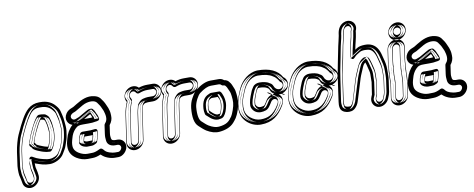

<svg xmlns="http://www.w3.org/2000/svg" viewBox="-86 -1228 4612 1869"><g transform="rotate(-10 2220.0 -294.0)"><path d="M344 -443 313 -448H310H292C284 -448 275 -443 270 -438C246 -411 225 -372 203 -327C185 -291 169 -253 156 -213C152 -201 149 -189 147 -178C146 -169 150 -160 156 -156C160 -154 166 -148 172 -136C173 -133 176 -131 178 -129L186 -123C202 -111 232 -100 253 -92L268 -87C289 -80 311 -76 333 -76C352 -76 359 -95 368 -108C380 -127 398 -180 402 -207L406 -237C409 -260 409 -282 406 -304C401 -341 404 -343 396 -371C389 -396 386 -415 367 -429C355 -437 355 -441 344 -443ZM324 -394C327 -392 339 -384 340 -379C342 -371 344 -361 347 -351C354 -325 351 -325 356 -290C359 -272 359 -255 356 -237L352 -207C350 -197 347 -182 340 -163C332 -139 328 -132 325 -127C315 -128 302 -131 290 -135L276 -140C257 -148 231 -156 215 -168C211 -175 206 -183 199 -190C211 -233 228 -274 247 -310C247 -310 248 -311 248 -312C265 -349 280 -376 297 -398H300ZM320 -7C305 -7 295 -8 291 -9C240 -19 202 -29 163 -53C163 -53 129 -78 122 -31L117 7V15C120 46 118 64 126 92C130 106 132 128 135 146C138 177 104 200 79 184C67 177 66 168 64 154C62 131 48 90 48 66C48 44 45 28 48 8L67 -128C74 -178 96 -249 107 -275C159 -393 203 -465 231 -490C251 -508 274 -517 304 -517H320C370 -517 405 -501 432 -467C446 -451 453 -438 455 -429C464 -391 474 -359 476 -317C477 -298 481 -273 477 -248L472 -212C464 -160 460 -163 447 -121C437 -89 424 -76 411 -52C396 -25 351 -7 320 -7ZM454 -33C468 -58 485 -80 495 -113C507 -154 515 -162 522 -212L527 -248C529 -265 529 -280 528 -295C525 -326 524 -349 520 -377C517 -399 509 -423 504 -446C499 -465 490 -481 473 -501C439 -544 389 -567 327 -567H312C271 -567 233 -554 201 -526C157 -488 114 -410 61 -290C46 -257 25 -184 17 -128L-2 8C-5 32 -3 48 -3 72C-3 89 0 107 6 126C18 170 11 204 47 227C109 267 192 203 185 133C183 113 180 90 175 72C167 46 169 38 168 10C171 11 177 14 181 15C223 29 256 43 313 43C366 43 429 11 454 -33ZM340 -418H341C343 -416 346 -413 352 -409C362 -402 364 -393 372 -364C379 -338 376 -341 382 -301C385 -281 384 -261 381 -241L377 -211C374 -189 355 -133 347 -121C338 -107 334 -101 333 -101C314 -101 295 -104 276 -111L262 -116C240 -125 212 -135 201 -143L193 -149C185 -163 179 -171 172 -176C174 -185 176 -193 180 -205C193 -244 208 -280 225 -316C246 -360 268 -397 289 -421L292 -423H310ZM333 -418 302 -423H285L278 -413C259 -389 242 -360 225 -322C205 -284 188 -241 175 -197L171 -183L181 -173C186 -168 190 -162 193 -156L196 -151L200 -148C221 -133 248 -124 268 -116L282 -111C296 -106 310 -103 322 -102L338 -100L346 -113C351 -121 356 -131 364 -155C371 -175 375 -191 377 -204L381 -233C384 -253 384 -274 381 -294C376 -326 379 -330 371 -358C368 -368 366 -377 364 -385C358 -408 339 -414 338 -415ZM320 18C304 18 295 17 287 16C236 6 193 -4 150 -31L149 -32H148V-33C148 -32 147 -29 147 -27L142 10V11V12C146 47 143 61 150 85C155 103 157 125 160 142V143C163 181 134 211 101 214C89 215 76 212 65 205C44 191 41 170 39 158V157V156C37 139 22 97 23 65C23 47 19 29 23 4L43 -132C51 -185 71 -256 84 -285C136 -404 180 -479 215 -509C240 -530 270 -542 305 -542H320C375 -542 419 -524 452 -483C467 -466 475 -449 479 -434C488 -397 499 -363 501 -318C502 -301 505 -274 501 -244L496 -208C488 -154 481 -151 470 -114C459 -78 445 -60 433 -40C411 -1 358 18 320 18ZM433 -45C414 -11 358 18 313 18C261 18 232 6 189 -9C186 -10 180 -12 178 -13L141 -29L143 11C144 36 142 50 151 79C155 94 158 117 160 136C162 151 158 165 150 178C130 211 90 224 61 206C38 192 45 173 30 119C25 101 22 86 22 73C22 46 20 31 23 12L42 -124C50 -177 71 -250 84 -280C136 -399 180 -474 218 -507C245 -531 277 -542 312 -542H327C383 -542 424 -523 454 -486C470 -467 477 -455 480 -441C486 -416 494 -392 496 -373C499 -346 500 -324 503 -293C504 -280 504 -266 502 -251L497 -216C490 -169 484 -164 471 -120C462 -92 448 -72 433 -45ZM323 -420 307 -423C287 -399 266 -363 246 -321C229 -285 213 -249 200 -209C196 -197 193 -186 192 -176C192 -174 191 -172 192 -171C202 -164 208 -157 215 -143L222 -138C230 -132 255 -122 278 -113L292 -108C301 -105 308 -103 317 -102C319 -105 323 -111 326 -116C335 -130 354 -185 357 -209L361 -239C364 -260 365 -281 362 -302C357 -341 358 -340 351 -367C344 -394 339 -408 331 -414ZM350 -416 359 -409C361 -408 380 -400 384 -382C386 -374 388 -365 391 -355C398 -328 396 -325 401 -292C404 -273 404 -254 401 -235L397 -205C395 -193 391 -178 384 -158C376 -134 372 -126 367 -119L354 -98L316 -102C299 -104 282 -108 266 -114L252 -119H251C233 -126 202 -136 179 -153L175 -157L172 -161C168 -167 165 -173 160 -178L152 -186L155 -194C167 -238 184 -279 204 -317V-318C221 -356 238 -385 256 -408L268 -423H307ZM320 18C377 18 434 -10 454 -45C466 -66 481 -83 491 -117C503 -156 508 -156 516 -210L522 -246C526 -274 522 -300 521 -318C519 -362 508 -395 499 -432C496 -445 488 -460 473 -477C442 -516 392 -542 320 -542H305C256 -542 218 -526 193 -504C158 -473 115 -400 63 -281C51 -253 30 -182 23 -130L3 6C0 29 3 46 3 66C3 94 17 134 19 155C21 168 21 185 45 200C57 208 76 214 98 214C165 213 182 170 180 144C177 125 175 105 170 88C162 62 166 47 162 13V9L166 -17C201 -1 237 7 276 15C291 18 302 18 320 18ZM411 -40C426 -67 441 -87 450 -117C463 -160 470 -166 477 -214L482 -249C484 -265 484 -280 483 -294C480 -325 479 -348 476 -375C473 -395 465 -419 459 -443C455 -459 448 -472 432 -491C401 -530 366 -542 327 -542H312C291 -542 266 -535 239 -512C202 -480 157 -403 105 -284C91 -253 70 -180 62 -126L43 10C40 31 42 46 42 72C42 87 45 104 50 122C64 171 62 199 81 211C86 214 89 214 89 214C97 213 145 183 140 134C138 114 135 92 130 76C122 48 124 36 123 10L121 -42L195 -10C196 -10 203 -7 204 -7C250 8 272 18 313 18C336 18 390 -2 411 -40Z M790 -77C805 -88 803 -94 804 -98C809 -112 816 -135 818 -149L825 -191C827 -202 822 -218 801 -216C775 -213 759 -212 757 -212H679C668 -212 656 -204 652 -195C641 -172 634 -154 632 -137L628 -113C627 -107 629 -102 632 -97C641 -78 661 -69 681 -64C688 -62 694 -61 701 -61L746 -62C760 -62 776 -69 790 -77ZM679 -121 682 -137C683 -142 685 -149 690 -162H749C754 -162 758 -162 771 -163L768 -149C767 -142 763 -124 759 -114L753 -112L708 -111C696 -111 681 -119 679 -121ZM1024 7C1022 23 1003 42 990 42H955C943 42 924 39 900 31C885 26 871 18 860 7C850 -4 836 -28 813 -16C782 0 757 7 739 7L691 8C662 8 634 -1 606 -18C564 -45 553 -74 561 -126C563 -140 568 -153 571 -165C580 -201 595 -229 617 -252C642 -278 659 -281 699 -281H751C782 -281 798 -282 823 -287C832 -289 872 -287 858 -325C858 -326 857 -329 856 -333C853 -350 845 -356 839 -374C835 -387 827 -399 816 -412C812 -417 805 -419 799 -419C789 -419 772 -417 764 -412C747 -402 737 -398 709 -381C671 -358 669 -357 634 -345C612 -338 596 -351 593 -366C588 -389 609 -404 624 -410L637 -415C647 -418 653 -423 665 -430L691 -445C718 -462 738 -472 748 -476C795 -494 847 -493 868 -466C881 -449 898 -424 904 -407C908 -396 914 -388 918 -376C928 -342 944 -290 910 -254C906 -250 903 -243 902 -238L890 -153C886 -123 888 -113 890 -88C893 -50 924 -27 969 -27H995C1013 -27 1027 -12 1024 7ZM798 -333C791 -347 791 -355 782 -368C766 -360 744 -347 717 -331H758C782 -331 783 -331 798 -333ZM1074 7C1081 -39 1048 -77 1002 -77H977C968 -77 966 -79 955 -81C947 -83 942 -93 941 -100C939 -124 936 -123 940 -153L951 -230C972 -256 983 -286 981 -317C981 -323 980 -331 980 -339C980 -357 971 -382 967 -396C963 -408 956 -418 952 -430C943 -453 926 -480 909 -501C895 -518 876 -528 852 -533C784 -550 723 -520 669 -487L643 -471C633 -465 632 -464 626 -462L612 -456C592 -449 571 -435 558 -415C521 -360 553 -307 595 -295C560 -264 534 -220 522 -170C519 -156 513 -141 511 -126C501 -55 522 -8 575 26C609 47 645 58 684 58L732 57C757 57 784 50 813 37C816 40 819 42 823 45C848 70 900 92 947 92H982C1025 92 1068 50 1074 7ZM776 -98 779 -101C779 -102 780 -104 781 -107C786 -120 792 -142 794 -153L799 -191C775 -189 762 -187 757 -187H679C678 -187 675 -185 675 -184C664 -162 658 -145 656 -133L653 -110L654 -109L655 -107C658 -100 669 -93 688 -88H689C695 -86 694 -86 701 -86L746 -87C752 -87 764 -91 776 -98ZM663 -102 653 -111 657 -140C658 -148 661 -158 667 -172L673 -187H749C753 -187 755 -187 768 -188L800 -191L793 -145C791 -134 786 -117 782 -105L779 -95L769 -91C765 -89 761 -88 759 -88C300 23 757 -87 757 -87L708 -86C685 -87 671 -96 663 -102ZM1049 11C1054 -22 1029 -52 995 -52H969C933 -52 917 -68 915 -91C913 -117 911 -121 915 -149L927 -234C927 -235 928 -236 928 -236C974 -285 951 -352 942 -383C937 -400 929 -409 927 -416C919 -438 902 -464 887 -482C854 -523 789 -518 739 -499C726 -494 706 -484 678 -467L652 -451C640 -444 637 -441 630 -439H629L615 -433C597 -426 560 -403 569 -361C575 -333 605 -309 642 -321C678 -333 684 -337 721 -359C748 -375 758 -378 777 -390C779 -391 792 -394 798 -394C807 -383 812 -375 815 -366C823 -341 830 -338 832 -329C833 -323 834 -321 835 -317V-314C830 -313 826 -314 817 -312C795 -307 782 -306 751 -306H699C658 -306 629 -301 599 -270C574 -244 556 -211 546 -171C543 -160 538 -147 536 -130C528 -72 543 -29 593 3C625 23 656 33 691 33L739 32C765 32 792 23 825 6C828 8 834 16 843 25C857 39 873 49 892 55C918 63 939 67 955 67H990C1021 67 1045 38 1049 11ZM821 -344C817 -353 815 -364 803 -382L790 -400L770 -390C754 -381 731 -369 704 -353L625 -306H758C782 -306 787 -306 801 -308L837 -312ZM1049 4C1044 35 1010 67 982 67H947C907 67 859 47 840 28V27L839 26C835 23 834 22 831 19L819 7L803 14C776 26 753 32 732 32L684 33C649 33 618 23 588 4C543 -25 527 -59 536 -122C538 -134 542 -149 546 -164C557 -210 580 -249 611 -277L645 -307L602 -319C597 -320 592 -323 588 -326C568 -339 556 -366 579 -401C589 -416 605 -428 620 -433L635 -439C642 -442 647 -444 656 -450L682 -465C736 -498 790 -523 847 -509C868 -504 879 -497 889 -485C905 -465 921 -440 928 -421C934 -405 941 -396 943 -389C948 -374 955 -350 955 -338C955 -329 956 -323 956 -316C957 -291 950 -267 932 -246L927 -240L915 -157C911 -126 914 -118 916 -98C917 -89 920 -80 925 -73C930 -66 937 -59 950 -56C957 -55 964 -52 977 -52H1002C1005 -52 1007 -51 1009 -51C1035 -47 1053 -25 1049 4ZM755 -93C762 -99 756 -93 760 -103C765 -117 772 -139 774 -151L779 -189C769 -188 767 -187 757 -187H695C685 -165 679 -149 677 -135L673 -111C673 -108 673 -106 674 -105L675 -104L676 -103C681 -92 687 -90 701 -86H702L742 -87C745 -88 749 -90 755 -93ZM642 -108 633 -115 637 -138C638 -145 640 -155 646 -168L654 -187H749L763 -188L820 -193L813 -147C812 -137 807 -120 803 -109L800 -100L787 -94C780 -91 774 -90 771 -89C768 -88 766 -88 763 -87L708 -86H706C665 -87 649 -102 642 -108ZM1069 9C1072 -9 1065 -27 1040 -41C1030 -47 1014 -52 995 -52H969C960 -52 938 -57 935 -90C933 -116 931 -122 935 -151L947 -236C947 -238 950 -242 950 -242C987 -281 978 -326 969 -359C967 -367 965 -374 963 -380C958 -395 951 -404 948 -412C941 -432 924 -458 909 -476C906 -480 902 -484 898 -487C854 -523 774 -517 722 -497C705 -491 686 -479 657 -462L632 -447C619 -439 617 -438 614 -437L613 -436L597 -430C570 -419 542 -395 549 -363C551 -355 555 -347 563 -339C569 -333 577 -326 591 -322C611 -316 638 -317 657 -323C694 -335 705 -343 741 -364C762 -377 772 -381 785 -388C790 -381 793 -375 795 -369C798 -360 801 -353 804 -348C808 -341 811 -338 812 -331C813 -326 813 -323 814 -320C815 -316 816 -314 816 -312C813 -312 811 -311 806 -310C788 -306 781 -306 751 -306H699C651 -306 607 -296 577 -264C552 -238 536 -206 526 -168C523 -157 518 -143 516 -128C508 -73 520 -35 572 -1C605 20 644 33 690 33H691L740 32C769 32 794 24 817 15L821 19C835 33 854 45 878 53C906 62 929 67 955 67H990C1055 67 1067 23 1069 9ZM842 -340 855 -314 807 -309C795 -308 782 -306 758 -306H612L684 -348C711 -364 735 -377 751 -386L799 -412L824 -377C836 -360 837 -350 842 -340ZM1029 6C1024 39 991 64 981 67H947C923 67 881 52 862 33H861V32C858 29 855 27 852 24L826 -2L785 17C759 29 742 32 731 32L683 33C660 33 638 27 609 9C566 -19 546 -57 556 -124C558 -137 562 -153 566 -167C578 -214 603 -255 633 -282L658 -305L615 -318C605 -321 567 -357 600 -406C611 -422 627 -432 635 -435L637 -436L652 -442C660 -445 668 -449 677 -455L702 -470C759 -505 801 -519 834 -511L835 -510H836C848 -507 858 -504 868 -491C884 -471 901 -446 908 -425C913 -410 920 -401 923 -392C927 -377 935 -354 935 -339C935 -331 936 -323 936 -316C938 -288 928 -262 910 -240L907 -236L895 -155C891 -124 894 -121 896 -99C897 -92 893 -66 940 -57C940 -57 955 -52 977 -52H1002C1006 -51 1034 -31 1029 6Z M1454 -468C1451 -450 1434 -434 1416 -434H1363C1349 -434 1335 -430 1320 -427C1303 -424 1288 -414 1277 -401C1268 -390 1260 -385 1255 -367L1251 -350C1247 -334 1242 -319 1239 -298L1200 -31C1197 -13 1180 3 1161 3C1142 3 1128 -13 1131 -31L1170 -298C1175 -330 1179 -339 1184 -360L1189 -377C1192 -388 1196 -398 1202 -409C1204 -412 1205 -415 1205 -418L1207 -430C1208 -439 1202 -449 1198 -455C1188 -471 1191 -492 1208 -505C1228 -520 1249 -513 1260 -494C1266 -485 1279 -482 1289 -486C1317 -497 1344 -503 1372 -503H1425C1443 -503 1457 -486 1454 -468ZM1154 53C1200 53 1243 15 1250 -31L1289 -298C1292 -319 1295 -329 1299 -344L1303 -359C1306 -363 1308 -365 1313 -371C1322 -381 1342 -383 1355 -384H1408C1453 -384 1497 -423 1504 -468C1511 -513 1478 -553 1433 -553H1380C1351 -553 1324 -549 1294 -539C1282 -552 1266 -560 1247 -562C1198 -567 1155 -530 1144 -486C1138 -461 1143 -442 1155 -422C1149 -410 1145 -399 1141 -385L1135 -368C1128 -346 1125 -329 1120 -298L1081 -31C1074 15 1108 53 1154 53ZM1479 -464C1475 -433 1447 -409 1416 -409H1363C1354 -409 1341 -406 1324 -403C1314 -401 1305 -394 1296 -384C1284 -370 1282 -372 1279 -361L1275 -344C1271 -328 1267 -313 1264 -294L1225 -27C1220 4 1193 28 1161 28C1127 28 1102 -2 1107 -35L1145 -302C1150 -335 1154 -348 1159 -367H1160L1165 -384C1169 -397 1172 -407 1180 -421C1180 -421 1181 -421 1181 -422L1182 -432C1181 -434 1179 -437 1176 -442C1159 -470 1166 -505 1193 -525C1225 -549 1261 -537 1280 -509C1310 -521 1341 -528 1372 -528H1425C1460 -528 1484 -496 1479 -464ZM1154 28C1187 28 1221 -2 1226 -35L1264 -302C1267 -324 1271 -336 1275 -350L1280 -371L1284 -375C1287 -379 1289 -382 1294 -388C1313 -410 1342 -408 1353 -409H1354H1408C1440 -409 1475 -439 1480 -472C1484 -501 1466 -524 1440 -528H1433H1380C1354 -528 1330 -524 1302 -515L1286 -510L1275 -522C1267 -531 1257 -536 1245 -537C1210 -541 1176 -514 1168 -481C1164 -463 1167 -451 1177 -435L1184 -423L1178 -410C1172 -399 1169 -391 1165 -378L1159 -361C1152 -340 1149 -325 1145 -294L1106 -27C1102 2 1120 24 1146 28ZM1499 -466C1496 -447 1483 -426 1451 -415C1442 -412 1430 -409 1416 -409H1363C1362 -409 1354 -408 1334 -404C1332 -403 1324 -398 1317 -390C1305 -376 1304 -377 1300 -363L1295 -346C1291 -330 1287 -316 1284 -296L1245 -29C1242 -8 1223 28 1161 28C1093 28 1084 -14 1087 -33L1125 -300C1130 -333 1134 -343 1139 -364L1145 -381C1148 -393 1153 -404 1159 -416C1159 -417 1160 -419 1160 -420L1162 -432C1162 -433 1160 -440 1155 -447C1141 -470 1143 -499 1172 -520C1178 -525 1186 -529 1197 -533C1220 -541 1250 -539 1269 -531C1280 -527 1286 -521 1291 -516C1316 -523 1344 -528 1372 -528H1425C1444 -528 1459 -523 1469 -518C1496 -504 1502 -484 1499 -466ZM1154 28C1157 28 1200 10 1206 -33L1244 -300C1247 -321 1251 -334 1255 -348L1260 -366L1262 -369C1265 -373 1268 -376 1273 -382C1279 -389 1287 -394 1296 -398C1318 -407 1341 -408 1349 -409H1352H1408C1411 -409 1454 -428 1460 -470C1465 -505 1437 -527 1432 -528H1380C1360 -528 1342 -525 1317 -517L1276 -503L1254 -527C1248 -534 1240 -538 1239 -538C1238 -538 1198 -526 1188 -483C1183 -462 1188 -447 1198 -430L1202 -422L1199 -415C1193 -404 1189 -394 1185 -381L1180 -364C1173 -342 1169 -327 1165 -296L1126 -29C1120 10 1152 28 1154 28Z M1816 -468C1813 -450 1796 -434 1778 -434H1725C1711 -434 1697 -430 1682 -427C1665 -424 1650 -414 1639 -401C1630 -390 1622 -385 1617 -367L1613 -350C1609 -334 1604 -319 1601 -298L1562 -31C1559 -13 1542 3 1523 3C1504 3 1490 -13 1493 -31L1532 -298C1537 -330 1541 -339 1546 -360L1551 -377C1554 -388 1558 -398 1564 -409C1566 -412 1567 -415 1567 -418L1569 -430C1570 -439 1564 -449 1560 -455C1550 -471 1553 -492 1570 -505C1590 -520 1611 -513 1622 -494C1628 -485 1641 -482 1651 -486C1679 -497 1706 -503 1734 -503H1787C1805 -503 1819 -486 1816 -468ZM1516 53C1562 53 1605 15 1612 -31L1651 -298C1654 -319 1657 -329 1661 -344L1665 -359C1668 -363 1670 -365 1675 -371C1684 -381 1704 -383 1717 -384H1770C1815 -384 1859 -423 1866 -468C1873 -513 1840 -553 1795 -553H1742C1713 -553 1686 -549 1656 -539C1644 -552 1628 -560 1609 -562C1560 -567 1517 -530 1506 -486C1500 -461 1505 -442 1517 -422C1511 -410 1507 -399 1503 -385L1497 -368C1490 -346 1487 -329 1482 -298L1443 -31C1436 15 1470 53 1516 53ZM1841 -464C1837 -433 1809 -409 1778 -409H1725C1716 -409 1703 -406 1686 -403C1676 -401 1667 -394 1658 -384C1646 -370 1644 -372 1641 -361L1637 -344C1633 -328 1629 -313 1626 -294L1587 -27C1582 4 1555 28 1523 28C1489 28 1464 -2 1469 -35L1507 -302C1512 -335 1516 -348 1521 -367H1522L1527 -384C1531 -397 1534 -407 1542 -421C1542 -421 1543 -421 1543 -422L1544 -432C1543 -434 1541 -437 1538 -442C1521 -470 1528 -505 1555 -525C1587 -549 1623 -537 1642 -509C1672 -521 1703 -528 1734 -528H1787C1822 -528 1846 -496 1841 -464ZM1516 28C1549 28 1583 -2 1588 -35L1626 -302C1629 -324 1633 -336 1637 -350L1642 -371L1646 -375C1649 -379 1651 -382 1656 -388C1675 -410 1704 -408 1715 -409H1716H1770C1802 -409 1837 -439 1842 -472C1846 -501 1828 -524 1802 -528H1795H1742C1716 -528 1692 -524 1664 -515L1648 -510L1637 -522C1629 -531 1619 -536 1607 -537C1572 -541 1538 -514 1530 -481C1526 -463 1529 -451 1539 -435L1546 -423L1540 -410C1534 -399 1531 -391 1527 -378L1521 -361C1514 -340 1511 -325 1507 -294L1468 -27C1464 2 1482 24 1508 28ZM1861 -466C1858 -447 1845 -426 1813 -415C1804 -412 1792 -409 1778 -409H1725C1724 -409 1716 -408 1696 -404C1694 -403 1686 -398 1679 -390C1667 -376 1666 -377 1662 -363L1657 -346C1653 -330 1649 -316 1646 -296L1607 -29C1604 -8 1585 28 1523 28C1455 28 1446 -14 1449 -33L1487 -300C1492 -333 1496 -343 1501 -364L1507 -381C1510 -393 1515 -404 1521 -416C1521 -417 1522 -419 1522 -420L1524 -432C1524 -433 1522 -440 1517 -447C1503 -470 1505 -499 1534 -520C1540 -525 1548 -529 1559 -533C1582 -541 1612 -539 1631 -531C1642 -527 1648 -521 1653 -516C1678 -523 1706 -528 1734 -528H1787C1806 -528 1821 -523 1831 -518C1858 -504 1864 -484 1861 -466ZM1516 28C1519 28 1562 10 1568 -33L1606 -300C1609 -321 1613 -334 1617 -348L1622 -366L1624 -369C1627 -373 1630 -376 1635 -382C1641 -389 1649 -394 1658 -398C1680 -407 1703 -408 1711 -409H1714H1770C1773 -409 1816 -428 1822 -470C1827 -505 1799 -527 1794 -528H1742C1722 -528 1704 -525 1679 -517L1638 -503L1616 -527C1610 -534 1602 -538 1601 -538C1600 -538 1560 -526 1550 -483C1545 -462 1550 -447 1560 -430L1564 -422L1561 -415C1555 -404 1551 -394 1547 -381L1542 -364C1535 -342 1531 -327 1527 -296L1488 -29C1482 10 1514 28 1516 28Z M2056 -367H1977C1973 -367 1969 -366 1966 -365L1953 -359C1905 -340 1883 -297 1878 -231C1877 -212 1878 -195 1883 -175C1886 -162 1893 -160 1899 -154L1919 -136C1941 -116 1962 -105 1983 -101C1999 -98 2005 -99 2019 -102C2032 -104 2046 -105 2060 -121C2080 -145 2092 -178 2100 -220C2108 -265 2098 -306 2086 -333C2082 -343 2074 -367 2056 -367ZM2035 -317C2039 -308 2043 -302 2047 -292C2061 -261 2046 -179 2027 -153C2023 -152 2005 -149 2002 -149C1990 -152 1977 -156 1955 -176L1936 -194C1934 -196 1933 -196 1931 -198C1928 -212 1927 -225 1928 -232C1928 -233 1929 -233 1929 -234C1930 -262 1935 -280 1939 -287C1952 -310 1954 -308 1975 -317ZM2105 -418C2119 -418 2126 -414 2132 -404L2139 -394C2143 -386 2146 -379 2149 -372C2160 -345 2165 -346 2170 -302C2176 -252 2176 -222 2156 -165C2146 -136 2136 -116 2130 -107C2099 -62 2075 -38 1997 -30C1968 -27 1935 -37 1898 -59C1874 -74 1860 -90 1837 -110C1816 -128 1804 -174 1811 -256C1816 -306 1852 -368 1873 -384C1920 -420 1958 -436 1987 -436H2067C2077 -436 2083 -433 2089 -426C2093 -421 2100 -418 2105 -418ZM2124 -467C2111 -479 2094 -486 2074 -486H1994C1947 -486 1897 -463 1845 -422C1824 -406 1809 -382 1790 -348C1775 -322 1765 -289 1761 -254C1753 -168 1762 -105 1800 -71C1825 -49 1841 -32 1867 -15C1910 11 1952 24 1995 20C2057 14 2106 -6 2139 -43C2151 -56 2161 -70 2171 -84C2192 -115 2219 -192 2222 -240C2224 -280 2220 -345 2207 -372C2198 -391 2194 -408 2183 -425L2176 -434C2165 -452 2148 -464 2124 -467ZM2054 -342C2057 -338 2060 -331 2063 -323C2073 -300 2083 -263 2076 -225C2069 -185 2057 -156 2041 -137C2034 -129 2031 -129 2014 -126C1999 -123 1999 -123 1987 -125C1972 -128 1955 -137 1935 -155L1915 -173C1911 -177 1908 -179 1908 -179C1908 -179 1907 -180 1907 -181C1903 -199 1902 -212 1903 -229C1907 -291 1926 -321 1962 -336L1976 -342H1977ZM2051 -342 2058 -328C2063 -318 2065 -311 2069 -302C2089 -257 2071 -173 2047 -139L2042 -132L2034 -129C2026 -127 2013 -124 2003 -124H1999L1996 -125C1983 -128 1964 -135 1939 -157L1919 -175L1914 -180L1908 -185L1907 -192C1903 -209 1902 -221 1904 -236C1906 -266 1910 -286 1918 -300C1932 -325 1948 -332 1965 -340L1970 -342ZM2107 -443C2101 -449 2099 -452 2093 -455C2085 -459 2075 -461 2067 -461H1987C1949 -461 1906 -442 1857 -404C1827 -381 1792 -317 1786 -259C1778 -176 1788 -119 1820 -91C1842 -72 1858 -55 1885 -37C1925 -13 1962 -1 1999 -5C2083 -14 2118 -45 2151 -93C2160 -106 2168 -127 2179 -157C2200 -217 2200 -254 2194 -305C2189 -350 2181 -359 2172 -381C2169 -389 2166 -397 2161 -406L2160 -407L2154 -417C2149 -425 2146 -429 2139 -434C2129 -441 2115 -443 2107 -443ZM2121 -442C2139 -439 2147 -433 2155 -421L2162 -411C2171 -398 2174 -383 2184 -361C2193 -343 2199 -279 2197 -242C2195 -201 2167 -123 2150 -98C2141 -85 2131 -72 2120 -60C2093 -29 2050 -11 1992 -5C1956 -1 1920 -13 1880 -37C1856 -53 1843 -67 1817 -90C1789 -114 1777 -166 1785 -251C1788 -283 1799 -313 1812 -336C1831 -370 1845 -390 1861 -402C1911 -441 1956 -461 1994 -461H2074C2088 -461 2099 -456 2107 -449L2113 -444ZM2036 -342H1987L1980 -339C1952 -328 1928 -295 1923 -230C1922 -212 1922 -197 1927 -178C1928 -175 1929 -174 1929 -174C1929 -174 1932 -172 1937 -168L1957 -150C1977 -132 1994 -125 1997 -124C1998 -124 2002 -125 2005 -126C2011 -127 2015 -127 2016 -127C2017 -127 2018 -129 2020 -131C2037 -151 2047 -182 2055 -223C2063 -264 2053 -303 2042 -327C2040 -332 2039 -337 2036 -342ZM2069 -342H1960L1948 -337C1932 -330 1909 -318 1896 -295C1889 -283 1886 -265 1884 -235V-234C1883 -224 1883 -211 1886 -195L1887 -190L1892 -185L1897 -180L1917 -162C1942 -140 1967 -131 1982 -127L1992 -124H2004C2026 -124 2032 -127 2047 -131L2062 -135L2068 -144C2092 -178 2108 -257 2090 -298C2086 -307 2084 -314 2079 -324ZM2125 -441C2113 -452 2091 -461 2067 -461H1987C1930 -461 1884 -436 1836 -399C1805 -375 1772 -313 1766 -258C1758 -175 1767 -125 1799 -97C1821 -78 1835 -61 1864 -42C1904 -17 1951 1 2005 -5C2104 -16 2141 -52 2172 -98C2180 -110 2190 -130 2200 -160C2221 -219 2220 -254 2214 -304C2209 -348 2203 -353 2193 -377C2190 -385 2187 -392 2182 -401L2181 -402L2175 -412C2168 -423 2153 -436 2125 -441ZM2113 -443C2117 -442 2125 -441 2134 -426L2140 -416C2149 -402 2154 -386 2164 -366C2174 -346 2179 -279 2177 -241C2174 -197 2146 -119 2128 -93C2119 -80 2109 -66 2098 -54C2071 -23 2034 -10 1986 -5C1966 -3 1939 -8 1900 -32C1878 -46 1864 -61 1838 -84C1810 -108 1798 -167 1806 -252C1809 -285 1820 -316 1833 -340C1852 -374 1868 -397 1882 -408C1933 -448 1974 -461 1994 -461H2074C2074 -461 2079 -460 2085 -454L2095 -446Z M2582 -251C2543 -251 2512 -228 2496 -200C2491 -192 2488 -186 2485 -182C2481 -176 2474 -168 2470 -160C2469 -159 2468 -158 2462 -154C2449 -150 2438 -148 2430 -148C2408 -148 2394 -155 2383 -179C2383 -179 2382 -188 2384 -205C2386 -221 2391 -239 2399 -259L2410 -289C2414 -299 2418 -306 2420 -311L2432 -331C2433 -332 2437 -335 2450 -335C2467 -335 2483 -333 2499 -329C2520 -324 2522 -319 2536 -311C2543 -305 2546 -293 2550 -284C2558 -270 2569 -259 2582 -251ZM2624 -238C2669 -234 2712 -266 2725 -303C2740 -345 2721 -380 2696 -396C2657 -467 2580 -504 2461 -504C2449 -504 2437 -502 2423 -499C2348 -480 2285 -417 2256 -339C2241 -298 2224 -269 2216 -216C2203 -126 2224 -71 2273 -28C2311 5 2358 21 2402 21C2519 21 2583 -35 2637 -126C2665 -174 2654 -218 2624 -238ZM2660 -294C2634 -278 2605 -295 2595 -312C2587 -327 2583 -343 2569 -353C2564 -357 2559 -358 2552 -363C2532 -378 2492 -385 2457 -385C2434 -385 2406 -376 2392 -354L2378 -332C2373 -324 2369 -315 2364 -301L2352 -271C2343 -248 2337 -226 2334 -205C2331 -185 2330 -168 2337 -153C2353 -118 2383 -98 2423 -98C2439 -98 2455 -101 2474 -107C2490 -112 2506 -129 2515 -143C2524 -157 2530 -164 2539 -180C2547 -194 2567 -207 2587 -198C2604 -190 2610 -173 2594 -146C2563 -94 2532 -63 2500 -48C2475 -35 2445 -29 2409 -29C2376 -29 2342 -41 2309 -68C2283 -89 2269 -115 2265 -144C2262 -167 2262 -191 2266 -216C2270 -242 2275 -261 2281 -274C2299 -314 2306 -343 2331 -380C2357 -418 2389 -441 2428 -451C2439 -453 2446 -454 2453 -454C2520 -454 2568 -442 2598 -421C2603 -417 2609 -414 2615 -410C2625 -403 2647 -376 2653 -364C2655 -360 2659 -356 2662 -354C2682 -344 2688 -310 2660 -294ZM2595 -273 2672 -226H2582C2553 -226 2531 -209 2518 -187C2513 -178 2508 -172 2505 -167C2499 -159 2494 -153 2493 -150L2491 -146L2489 -143C2487 -141 2482 -137 2476 -133L2473 -131L2469 -130C2455 -126 2441 -123 2430 -123C2400 -123 2375 -138 2360 -169C2355 -181 2356 -188 2359 -209C2362 -227 2367 -247 2375 -268L2387 -298C2391 -309 2394 -316 2397 -322L2398 -323L2413 -346L2414 -347C2419 -353 2433 -360 2450 -360C2469 -360 2487 -358 2505 -354C2531 -348 2541 -336 2548 -332L2551 -331L2553 -329C2567 -316 2569 -301 2572 -296C2578 -286 2586 -279 2595 -273ZM2610 -217C2627 -205 2638 -179 2615 -139C2564 -52 2509 -4 2402 -4C2364 -4 2322 -18 2289 -47C2246 -84 2229 -127 2241 -212C2248 -261 2263 -286 2279 -330C2305 -401 2364 -458 2429 -475C2443 -478 2451 -479 2461 -479C2576 -479 2642 -444 2675 -384L2678 -379L2683 -375C2699 -365 2712 -342 2701 -311C2692 -284 2658 -260 2626 -263L2529 -273ZM2672 -272C2682 -278 2691 -286 2696 -295C2713 -324 2703 -360 2675 -376C2665 -395 2646 -419 2629 -430C2623 -434 2618 -438 2613 -441C2577 -466 2523 -479 2453 -479C2444 -479 2435 -478 2422 -475C2376 -463 2340 -437 2311 -394C2283 -353 2275 -321 2258 -284C2251 -268 2245 -246 2241 -219C2237 -192 2236 -166 2240 -140C2245 -106 2262 -74 2293 -49C2330 -18 2370 -4 2409 -4C2448 -4 2482 -12 2511 -26C2550 -44 2584 -78 2616 -133C2628 -153 2633 -177 2623 -197C2617 -209 2608 -216 2598 -221C2562 -238 2529 -214 2517 -193C2509 -179 2503 -172 2493 -156C2486 -145 2474 -133 2467 -131C2450 -126 2435 -123 2423 -123C2393 -123 2372 -137 2359 -164C2356 -171 2355 -183 2358 -202C2361 -221 2367 -240 2375 -262L2387 -292C2393 -306 2396 -314 2399 -319L2413 -341C2421 -353 2438 -360 2457 -360C2490 -360 2525 -352 2537 -343C2546 -337 2552 -334 2554 -333C2560 -329 2564 -319 2573 -301L2574 -300V-299C2589 -274 2630 -247 2672 -272ZM2615 -268C2608 -273 2600 -280 2593 -291C2589 -299 2588 -310 2574 -323L2572 -326L2568 -328C2565 -330 2551 -344 2517 -352C2496 -357 2473 -360 2450 -360C2420 -360 2397 -348 2392 -342L2391 -340L2377 -319L2376 -318C2373 -313 2370 -305 2366 -294L2355 -264C2347 -243 2342 -224 2339 -207C2336 -187 2336 -181 2340 -173C2353 -147 2378 -123 2430 -123C2450 -123 2466 -127 2483 -132L2491 -134L2497 -138C2504 -143 2508 -147 2510 -149L2513 -151L2514 -154C2516 -159 2521 -165 2526 -173C2529 -178 2534 -183 2539 -192C2555 -219 2578 -226 2582 -226H2685ZM2589 -222 2512 -275 2632 -263C2632 -263 2668 -272 2680 -308C2693 -345 2675 -372 2662 -380L2656 -384L2653 -389C2618 -453 2559 -479 2461 -479C2456 -479 2452 -478 2441 -476C2390 -462 2328 -408 2300 -333C2284 -290 2268 -265 2261 -214C2248 -126 2269 -79 2311 -42C2343 -14 2378 -4 2402 -4C2485 -4 2540 -42 2594 -134C2619 -177 2604 -212 2589 -222ZM2692 -276C2658 -256 2610 -262 2585 -275C2568 -284 2560 -294 2553 -305C2546 -318 2542 -328 2537 -334L2533 -338C2532 -339 2526 -341 2516 -348C2509 -353 2484 -360 2457 -360C2455 -360 2443 -360 2434 -346L2420 -324C2417 -319 2414 -310 2408 -296L2396 -266C2394 -260 2391 -253 2389 -247C2384 -232 2380 -217 2378 -203C2375 -183 2375 -170 2380 -160C2395 -128 2416 -123 2423 -123C2427 -123 2435 -124 2451 -129C2455 -131 2466 -141 2472 -151C2482 -167 2488 -173 2496 -188C2502 -199 2530 -236 2593 -225C2602 -223 2609 -220 2616 -217C2655 -198 2654 -168 2637 -138C2605 -84 2573 -49 2530 -29C2498 -13 2456 -4 2409 -4C2355 -4 2308 -23 2271 -54C2240 -80 2225 -110 2220 -142C2216 -167 2217 -192 2221 -218C2224 -236 2227 -250 2231 -263C2233 -269 2235 -275 2237 -280C2254 -318 2262 -349 2289 -389C2317 -430 2355 -459 2409 -473L2410 -474H2411C2425 -477 2439 -479 2453 -479C2530 -479 2593 -464 2633 -436C2638 -433 2644 -430 2650 -426C2671 -413 2687 -389 2696 -371C2733 -348 2738 -303 2692 -276Z M3077 -251C3038 -251 3007 -228 2991 -200C2986 -192 2983 -186 2980 -182C2976 -176 2969 -168 2965 -160C2964 -159 2963 -158 2957 -154C2944 -150 2933 -148 2925 -148C2903 -148 2889 -155 2878 -179C2878 -179 2877 -188 2879 -205C2881 -221 2886 -239 2894 -259L2905 -289C2909 -299 2913 -306 2915 -311L2927 -331C2928 -332 2932 -335 2945 -335C2962 -335 2978 -333 2994 -329C3015 -324 3017 -319 3031 -311C3038 -305 3041 -293 3045 -284C3053 -270 3064 -259 3077 -251ZM3119 -238C3164 -234 3207 -266 3220 -303C3235 -345 3216 -380 3191 -396C3152 -467 3075 -504 2956 -504C2944 -504 2932 -502 2918 -499C2843 -480 2780 -417 2751 -339C2736 -298 2719 -269 2711 -216C2698 -126 2719 -71 2768 -28C2806 5 2853 21 2897 21C3014 21 3078 -35 3132 -126C3160 -174 3149 -218 3119 -238ZM3155 -294C3129 -278 3100 -295 3090 -312C3082 -327 3078 -343 3064 -353C3059 -357 3054 -358 3047 -363C3027 -378 2987 -385 2952 -385C2929 -385 2901 -376 2887 -354L2873 -332C2868 -324 2864 -315 2859 -301L2847 -271C2838 -248 2832 -226 2829 -205C2826 -185 2825 -168 2832 -153C2848 -118 2878 -98 2918 -98C2934 -98 2950 -101 2969 -107C2985 -112 3001 -129 3010 -143C3019 -157 3025 -164 3034 -180C3042 -194 3062 -207 3082 -198C3099 -190 3105 -173 3089 -146C3058 -94 3027 -63 2995 -48C2970 -35 2940 -29 2904 -29C2871 -29 2837 -41 2804 -68C2778 -89 2764 -115 2760 -144C2757 -167 2757 -191 2761 -216C2765 -242 2770 -261 2776 -274C2794 -314 2801 -343 2826 -380C2852 -418 2884 -441 2923 -451C2934 -453 2941 -454 2948 -454C3015 -454 3063 -442 3093 -421C3098 -417 3104 -414 3110 -410C3120 -403 3142 -376 3148 -364C3150 -360 3154 -356 3157 -354C3177 -344 3183 -310 3155 -294ZM3090 -273 3167 -226H3077C3048 -226 3026 -209 3013 -187C3008 -178 3003 -172 3000 -167C2994 -159 2989 -153 2988 -150L2986 -146L2984 -143C2982 -141 2977 -137 2971 -133L2968 -131L2964 -130C2950 -126 2936 -123 2925 -123C2895 -123 2870 -138 2855 -169C2850 -181 2851 -188 2854 -209C2857 -227 2862 -247 2870 -268L2882 -298C2886 -309 2889 -316 2892 -322L2893 -323L2908 -346L2909 -347C2914 -353 2928 -360 2945 -360C2964 -360 2982 -358 3000 -354C3026 -348 3036 -336 3043 -332L3046 -331L3048 -329C3062 -316 3064 -301 3067 -296C3073 -286 3081 -279 3090 -273ZM3105 -217C3122 -205 3133 -179 3110 -139C3059 -52 3004 -4 2897 -4C2859 -4 2817 -18 2784 -47C2741 -84 2724 -127 2736 -212C2743 -261 2758 -286 2774 -330C2800 -401 2859 -458 2924 -475C2938 -478 2946 -479 2956 -479C3071 -479 3137 -444 3170 -384L3173 -379L3178 -375C3194 -365 3207 -342 3196 -311C3187 -284 3153 -260 3121 -263L3024 -273ZM3167 -272C3177 -278 3186 -286 3191 -295C3208 -324 3198 -360 3170 -376C3160 -395 3141 -419 3124 -430C3118 -434 3113 -438 3108 -441C3072 -466 3018 -479 2948 -479C2939 -479 2930 -478 2917 -475C2871 -463 2835 -437 2806 -394C2778 -353 2770 -321 2753 -284C2746 -268 2740 -246 2736 -219C2732 -192 2731 -166 2735 -140C2740 -106 2757 -74 2788 -49C2825 -18 2865 -4 2904 -4C2943 -4 2977 -12 3006 -26C3045 -44 3079 -78 3111 -133C3123 -153 3128 -177 3118 -197C3112 -209 3103 -216 3093 -221C3057 -238 3024 -214 3012 -193C3004 -179 2998 -172 2988 -156C2981 -145 2969 -133 2962 -131C2945 -126 2930 -123 2918 -123C2888 -123 2867 -137 2854 -164C2851 -171 2850 -183 2853 -202C2856 -221 2862 -240 2870 -262L2882 -292C2888 -306 2891 -314 2894 -319L2908 -341C2916 -353 2933 -360 2952 -360C2985 -360 3020 -352 3032 -343C3041 -337 3047 -334 3049 -333C3055 -329 3059 -319 3068 -301L3069 -300V-299C3084 -274 3125 -247 3167 -272ZM3110 -268C3103 -273 3095 -280 3088 -291C3084 -299 3083 -310 3069 -323L3067 -326L3063 -328C3060 -330 3046 -344 3012 -352C2991 -357 2968 -360 2945 -360C2915 -360 2892 -348 2887 -342L2886 -340L2872 -319L2871 -318C2868 -313 2865 -305 2861 -294L2850 -264C2842 -243 2837 -224 2834 -207C2831 -187 2831 -181 2835 -173C2848 -147 2873 -123 2925 -123C2945 -123 2961 -127 2978 -132L2986 -134L2992 -138C2999 -143 3003 -147 3005 -149L3008 -151L3009 -154C3011 -159 3016 -165 3021 -173C3024 -178 3029 -183 3034 -192C3050 -219 3073 -226 3077 -226H3180ZM3084 -222 3007 -275 3127 -263C3127 -263 3163 -272 3175 -308C3188 -345 3170 -372 3157 -380L3151 -384L3148 -389C3113 -453 3054 -479 2956 -479C2951 -479 2947 -478 2936 -476C2885 -462 2823 -408 2795 -333C2779 -290 2763 -265 2756 -214C2743 -126 2764 -79 2806 -42C2838 -14 2873 -4 2897 -4C2980 -4 3035 -42 3089 -134C3114 -177 3099 -212 3084 -222ZM3187 -276C3153 -256 3105 -262 3080 -275C3063 -284 3055 -294 3048 -305C3041 -318 3037 -328 3032 -334L3028 -338C3027 -339 3021 -341 3011 -348C3004 -353 2979 -360 2952 -360C2950 -360 2938 -360 2929 -346L2915 -324C2912 -319 2909 -310 2903 -296L2891 -266C2889 -260 2886 -253 2884 -247C2879 -232 2875 -217 2873 -203C2870 -183 2870 -170 2875 -160C2890 -128 2911 -123 2918 -123C2922 -123 2930 -124 2946 -129C2950 -131 2961 -141 2967 -151C2977 -167 2983 -173 2991 -188C2997 -199 3025 -236 3088 -225C3097 -223 3104 -220 3111 -217C3150 -198 3149 -168 3132 -138C3100 -84 3068 -49 3025 -29C2993 -13 2951 -4 2904 -4C2850 -4 2803 -23 2766 -54C2735 -80 2720 -110 2715 -142C2711 -167 2712 -192 2716 -218C2719 -236 2722 -250 2726 -263C2728 -269 2730 -275 2732 -280C2749 -318 2757 -349 2784 -389C2812 -430 2850 -459 2904 -473L2905 -474H2906C2920 -477 2934 -479 2948 -479C3025 -479 3088 -464 3128 -436C3133 -433 3139 -430 3145 -426C3166 -413 3182 -389 3191 -371C3228 -348 3233 -303 3187 -276Z M3426 -757C3429 -748 3429 -740 3423 -729C3421 -726 3420 -723 3420 -720L3417 -698C3414 -677 3410 -657 3405 -640C3393 -595 3381 -530 3371 -478C3371 -478 3386 -430 3414 -463C3434 -487 3450 -492 3476 -509C3482 -513 3499 -518 3525 -518C3567 -518 3591 -509 3612 -472C3626 -446 3629 -430 3636 -403C3646 -363 3657 -335 3656 -283C3655 -248 3658 -229 3652 -189L3636 -76C3636 -74 3629 -52 3617 -22C3613 -13 3607 -7 3597 -2C3566 14 3541 -15 3554 -43L3563 -63C3567 -72 3566 -71 3567 -77L3585 -202V-205L3586 -221C3587 -257 3590 -294 3582 -325C3576 -348 3572 -369 3565 -391C3558 -412 3556 -427 3543 -442C3535 -451 3525 -449 3509 -449C3498 -449 3485 -439 3479 -435C3468 -428 3463 -420 3454 -409C3443 -395 3434 -377 3424 -353C3401 -299 3394 -287 3375 -224C3356 -160 3346 -125 3328 -68L3319 -42C3315 -30 3308 -19 3298 -8C3295 -5 3287 0 3263 -4C3241 -8 3236 -15 3235 -23C3233 -35 3233 -49 3235 -66L3265 -279C3269 -310 3274 -336 3278 -357C3295 -439 3310 -519 3325 -599C3330 -625 3344 -672 3348 -698L3351 -719C3356 -752 3367 -765 3381 -772C3404 -783 3420 -773 3426 -757ZM3365 -817C3327 -799 3307 -762 3301 -719L3298 -698C3294 -673 3281 -626 3276 -601C3255 -491 3232 -394 3215 -279L3185 -66C3182 -45 3181 -26 3185 -8C3190 22 3216 40 3248 46C3278 51 3310 47 3333 23C3349 6 3360 -11 3367 -32L3376 -60C3394 -118 3404 -151 3424 -216C3443 -280 3447 -285 3470 -339C3483 -371 3490 -386 3508 -398C3514 -382 3520 -360 3524 -341C3528 -324 3537 -298 3536 -277C3535 -252 3535 -238 3535 -215V-200L3517 -79L3508 -57C3486 -6 3514 36 3549 48C3598 64 3646 29 3663 -8C3677 -39 3684 -62 3686 -76L3702 -189C3708 -229 3705 -253 3706 -289C3707 -336 3700 -367 3690 -403C3680 -439 3676 -468 3658 -500C3632 -547 3588 -570 3531 -568C3502 -567 3475 -564 3453 -550C3446 -545 3440 -541 3433 -537C3445 -600 3459 -639 3467 -698L3469 -716C3479 -736 3482 -760 3474 -780C3461 -815 3417 -842 3365 -817ZM3449 -766C3455 -750 3455 -736 3445 -717C3445 -717 3444 -717 3444 -716L3441 -694C3438 -672 3434 -652 3429 -634C3418 -593 3407 -532 3397 -481C3420 -507 3439 -515 3462 -530C3475 -539 3496 -543 3525 -543C3571 -543 3609 -530 3634 -484C3650 -455 3655 -435 3661 -409C3670 -371 3682 -338 3681 -282C3680 -249 3683 -227 3677 -185L3661 -72C3660 -62 3652 -45 3640 -13V-12V-11C3634 2 3623 13 3609 20C3578 36 3545 24 3532 -2C3524 -17 3523 -34 3532 -54L3540 -73C3541 -76 3541 -77 3542 -79V-81L3560 -205V-206L3561 -222C3562 -259 3565 -293 3558 -318C3551 -342 3547 -363 3541 -383C3534 -406 3533 -415 3526 -424H3509C3508 -424 3501 -419 3493 -414C3486 -410 3483 -406 3474 -394C3465 -383 3457 -366 3447 -343C3424 -288 3418 -279 3399 -217C3380 -153 3370 -118 3352 -61L3343 -34V-33C3337 -18 3328 -4 3316 9C3305 20 3287 26 3259 21C3232 16 3214 1 3211 -19C3209 -32 3207 -50 3210 -70L3240 -283C3245 -314 3250 -340 3254 -362C3271 -444 3286 -523 3301 -604C3306 -631 3320 -679 3323 -702L3326 -723C3331 -760 3347 -784 3370 -795C3404 -811 3438 -795 3449 -766ZM3376 -794C3416 -813 3442 -794 3450 -772C3455 -759 3454 -741 3447 -726L3445 -723L3442 -702C3434 -646 3421 -606 3408 -542L3397 -485L3446 -516C3453 -520 3460 -524 3467 -529C3482 -539 3503 -542 3532 -543C3581 -545 3615 -527 3636 -488C3651 -460 3656 -435 3666 -397C3676 -362 3682 -334 3681 -290C3680 -252 3682 -231 3677 -193L3661 -80C3660 -70 3653 -48 3640 -18C3627 10 3589 36 3557 25C3535 18 3514 -9 3531 -47L3542 -72L3560 -198V-214C3560 -237 3560 -252 3561 -276C3562 -305 3551 -332 3548 -347C3544 -366 3539 -389 3532 -407L3520 -436L3494 -419C3469 -402 3460 -380 3447 -349C3425 -296 3420 -289 3400 -224C3380 -159 3370 -125 3352 -67L3344 -40C3337 -22 3328 -8 3314 6C3299 22 3278 26 3252 21C3226 16 3213 5 3210 -13C3207 -29 3206 -43 3209 -62L3240 -275C3256 -389 3279 -485 3300 -596C3304 -619 3318 -666 3322 -694L3325 -715C3330 -753 3348 -781 3376 -794ZM3470 -762C3467 -771 3461 -781 3448 -789C3423 -805 3379 -804 3352 -791C3323 -777 3311 -755 3306 -721L3303 -700C3299 -675 3286 -628 3281 -601C3266 -521 3251 -442 3234 -360C3230 -338 3224 -312 3220 -281L3190 -68C3187 -49 3188 -34 3190 -21C3192 -8 3209 13 3250 20C3291 27 3326 15 3338 3C3350 -10 3359 -22 3364 -37L3372 -64C3390 -121 3401 -156 3420 -220C3439 -283 3445 -292 3468 -347C3478 -371 3486 -387 3495 -399C3503 -409 3508 -414 3511 -417C3514 -409 3516 -400 3520 -387C3526 -366 3530 -345 3537 -321C3544 -294 3542 -257 3541 -221L3540 -205V-204L3522 -79C3521 -73 3524 -80 3519 -69L3511 -49C3501 -26 3504 -2 3531 15C3555 30 3600 31 3628 17C3646 8 3655 -4 3661 -16C3674 -48 3680 -67 3681 -74L3697 -187C3703 -228 3700 -249 3701 -283C3702 -337 3690 -367 3681 -406C3675 -432 3670 -451 3655 -479C3632 -521 3587 -543 3525 -543C3489 -543 3460 -537 3442 -525C3435 -521 3428 -517 3423 -514C3431 -558 3440 -603 3449 -637C3454 -655 3458 -674 3461 -696L3465 -718C3465 -719 3466 -721 3466 -722C3474 -736 3475 -749 3470 -762ZM3394 -798C3372 -788 3351 -758 3345 -717L3342 -696C3338 -669 3324 -622 3320 -599C3299 -489 3276 -391 3260 -277L3229 -64C3226 -44 3226 -28 3230 -11C3234 14 3251 20 3261 22C3273 24 3279 26 3293 12C3307 -2 3316 -18 3323 -37L3331 -64C3349 -122 3359 -156 3379 -221C3399 -286 3405 -292 3427 -345C3440 -376 3446 -396 3474 -414L3533 -453L3552 -403C3559 -386 3564 -363 3568 -344C3572 -328 3582 -301 3581 -276C3580 -252 3580 -238 3580 -215V-199L3562 -75L3552 -52C3532 -6 3564 24 3572 27H3574C3578 27 3607 12 3619 -14C3633 -44 3639 -66 3641 -78L3657 -191C3663 -230 3660 -252 3661 -289C3662 -335 3656 -364 3646 -399C3636 -436 3631 -464 3615 -493C3591 -536 3561 -544 3534 -543C3508 -542 3497 -541 3487 -534C3480 -529 3473 -524 3466 -520L3372 -461L3388 -540C3400 -604 3414 -643 3422 -700L3425 -720L3426 -722C3434 -739 3436 -759 3430 -775C3423 -792 3407 -801 3405 -802C3405 -802 3401 -801 3394 -798Z M3839 -568C3793 -568 3750 -529 3743 -483L3725 -359C3722 -339 3721 -322 3721 -305L3719 -291C3717 -275 3715 -264 3716 -254V-245C3714 -236 3714 -226 3714 -213C3715 -185 3712 -181 3713 -151L3693 -13C3686 33 3719 71 3765 71C3811 71 3855 33 3862 -13L3881 -149C3881 -150 3882 -150 3882 -151L3884 -187L3885 -244L3886 -245V-248L3887 -282L3890 -305V-307L3892 -343C3892 -349 3893 -354 3894 -359L3912 -483C3919 -529 3885 -568 3839 -568ZM3772 21C3753 21 3740 5 3743 -13L3763 -153C3765 -168 3764 -184 3764 -189C3765 -198 3763 -233 3765 -242C3769 -264 3765 -263 3769 -291L3771 -307C3771 -308 3772 -310 3772 -311C3772 -324 3772 -340 3775 -359L3793 -483C3796 -501 3813 -518 3832 -518C3851 -518 3865 -501 3862 -483L3844 -359C3843 -352 3842 -345 3842 -339L3840 -304L3836 -281V-278L3835 -244V-242V-239L3833 -181L3831 -148L3812 -13C3809 5 3791 21 3772 21ZM3868 -679C3887 -679 3903 -661 3900 -642C3897 -622 3881 -608 3861 -608C3842 -608 3825 -626 3828 -645C3831 -665 3848 -679 3868 -679ZM3778 -645C3785 -691 3828 -729 3875 -729C3922 -729 3957 -689 3950 -642C3943 -596 3899 -558 3853 -558C3806 -558 3771 -598 3778 -645ZM3839 -543C3807 -543 3772 -512 3767 -479L3749 -355C3746 -336 3746 -321 3746 -305V-303L3744 -287C3742 -272 3741 -263 3741 -256C3741 -249 3741 -244 3740 -239C3739 -233 3739 -227 3739 -214C3740 -183 3737 -179 3738 -151V-149L3718 -9C3714 20 3732 42 3758 46H3765C3798 46 3832 16 3837 -17L3857 -153L3859 -188L3860 -246V-247C3860 -248 3861 -248 3861 -249L3862 -285L3865 -309L3868 -345C3868 -351 3868 -357 3869 -363L3887 -487C3891 -516 3873 -539 3847 -543ZM3772 46C3738 46 3713 16 3718 -17L3738 -157C3740 -168 3738 -180 3739 -192C3740 -198 3738 -230 3741 -246C3744 -262 3739 -262 3744 -295L3746 -311C3746 -326 3747 -343 3750 -363L3768 -487C3772 -518 3800 -543 3832 -543C3867 -543 3891 -511 3886 -479L3868 -355C3867 -349 3867 -343 3867 -337L3865 -301L3861 -277L3860 -241V-240V-239V-238L3858 -180L3856 -145L3837 -9C3832 22 3804 46 3772 46ZM3868 -704C3903 -704 3929 -672 3924 -638C3919 -606 3893 -583 3861 -583C3827 -583 3798 -614 3803 -649C3808 -682 3836 -704 3868 -704ZM3803 -641C3799 -612 3818 -587 3846 -583H3853C3886 -583 3920 -612 3925 -646C3929 -676 3909 -700 3882 -704H3875C3841 -704 3808 -675 3803 -641ZM3839 -543C3833 -542 3793 -521 3787 -481L3770 -357C3767 -337 3766 -321 3766 -305V-304L3764 -289C3762 -273 3760 -263 3761 -255C3761 -249 3761 -246 3760 -242C3758 -235 3759 -227 3759 -214C3760 -184 3757 -180 3758 -151V-150L3738 -11C3732 28 3763 46 3765 46C3768 46 3811 28 3817 -15L3837 -151V-152L3839 -187L3840 -245V-247L3841 -248L3842 -284L3845 -307V-308L3847 -344C3847 -350 3848 -355 3849 -361L3867 -485C3872 -521 3844 -542 3839 -543ZM3772 46C3704 46 3695 4 3698 -15L3718 -155C3720 -168 3718 -182 3719 -191C3720 -199 3718 -231 3721 -244C3725 -262 3720 -262 3724 -293L3726 -309V-311C3725 -325 3727 -341 3730 -361L3748 -485C3751 -505 3768 -543 3832 -543C3902 -543 3909 -499 3906 -481L3889 -357C3888 -351 3887 -344 3887 -338L3885 -303L3881 -279V-278L3880 -242V-240V-239L3878 -181L3876 -147L3857 -11C3854 10 3834 46 3772 46ZM3868 -704C3807 -704 3786 -669 3783 -647C3780 -626 3792 -583 3861 -583C3923 -583 3941 -618 3944 -640C3947 -660 3938 -704 3868 -704ZM3823 -643C3816 -597 3853 -583 3853 -583C3856 -583 3899 -600 3905 -644C3911 -685 3877 -704 3875 -704C3872 -704 3829 -687 3823 -643Z M4159 -77C4174 -88 4172 -94 4173 -98C4178 -112 4185 -135 4187 -149L4194 -191C4196 -202 4191 -218 4170 -216C4144 -213 4128 -212 4126 -212H4048C4037 -212 4025 -204 4021 -195C4010 -172 4003 -154 4001 -137L3997 -113C3996 -107 3998 -102 4001 -97C4010 -78 4030 -69 4050 -64C4057 -62 4063 -61 4070 -61L4115 -62C4129 -62 4145 -69 4159 -77ZM4048 -121 4051 -137C4052 -142 4054 -149 4059 -162H4118C4123 -162 4127 -162 4140 -163L4137 -149C4136 -142 4132 -124 4128 -114L4122 -112L4077 -111C4065 -111 4050 -119 4048 -121ZM4393 7C4391 23 4372 42 4359 42H4324C4312 42 4293 39 4269 31C4254 26 4240 18 4229 7C4219 -4 4205 -28 4182 -16C4151 0 4126 7 4108 7L4060 8C4031 8 4003 -1 3975 -18C3933 -45 3922 -74 3930 -126C3932 -140 3937 -153 3940 -165C3949 -201 3964 -229 3986 -252C4011 -278 4028 -281 4068 -281H4120C4151 -281 4167 -282 4192 -287C4201 -289 4241 -287 4227 -325C4227 -326 4226 -329 4225 -333C4222 -350 4214 -356 4208 -374C4204 -387 4196 -399 4185 -412C4181 -417 4174 -419 4168 -419C4158 -419 4141 -417 4133 -412C4116 -402 4106 -398 4078 -381C4040 -358 4038 -357 4003 -345C3981 -338 3965 -351 3962 -366C3957 -389 3978 -404 3993 -410L4006 -415C4016 -418 4022 -423 4034 -430L4060 -445C4087 -462 4107 -472 4117 -476C4164 -494 4216 -493 4237 -466C4250 -449 4267 -424 4273 -407C4277 -396 4283 -388 4287 -376C4297 -342 4313 -290 4279 -254C4275 -250 4272 -243 4271 -238L4259 -153C4255 -123 4257 -113 4259 -88C4262 -50 4293 -27 4338 -27H4364C4382 -27 4396 -12 4393 7ZM4167 -333C4160 -347 4160 -355 4151 -368C4135 -360 4113 -347 4086 -331H4127C4151 -331 4152 -331 4167 -333ZM4443 7C4450 -39 4417 -77 4371 -77H4346C4337 -77 4335 -79 4324 -81C4316 -83 4311 -93 4310 -100C4308 -124 4305 -123 4309 -153L4320 -230C4341 -256 4352 -286 4350 -317C4350 -323 4349 -331 4349 -339C4349 -357 4340 -382 4336 -396C4332 -408 4325 -418 4321 -430C4312 -453 4295 -480 4278 -501C4264 -518 4245 -528 4221 -533C4153 -550 4092 -520 4038 -487L4012 -471C4002 -465 4001 -464 3995 -462L3981 -456C3961 -449 3940 -435 3927 -415C3890 -360 3922 -307 3964 -295C3929 -264 3903 -220 3891 -170C3888 -156 3882 -141 3880 -126C3870 -55 3891 -8 3944 26C3978 47 4014 58 4053 58L4101 57C4126 57 4153 50 4182 37C4185 40 4188 42 4192 45C4217 70 4269 92 4316 92H4351C4394 92 4437 50 4443 7ZM4145 -98 4148 -101C4148 -102 4149 -104 4150 -107C4155 -120 4161 -142 4163 -153L4168 -191C4144 -189 4131 -187 4126 -187H4048C4047 -187 4044 -185 4044 -184C4033 -162 4027 -145 4025 -133L4022 -110L4023 -109L4024 -107C4027 -100 4038 -93 4057 -88H4058C4064 -86 4063 -86 4070 -86L4115 -87C4121 -87 4133 -91 4145 -98ZM4032 -102 4022 -111 4026 -140C4027 -148 4030 -158 4036 -172L4042 -187H4118C4122 -187 4124 -187 4137 -188L4169 -191L4162 -145C4160 -134 4155 -117 4151 -105L4148 -95L4138 -91C4134 -89 4130 -88 4128 -88C3669 23 4126 -87 4126 -87L4077 -86C4054 -87 4040 -96 4032 -102ZM4418 11C4423 -22 4398 -52 4364 -52H4338C4302 -52 4286 -68 4284 -91C4282 -117 4280 -121 4284 -149L4296 -234C4296 -235 4297 -236 4297 -236C4343 -285 4320 -352 4311 -383C4306 -400 4298 -409 4296 -416C4288 -438 4271 -464 4256 -482C4223 -523 4158 -518 4108 -499C4095 -494 4075 -484 4047 -467L4021 -451C4009 -444 4006 -441 3999 -439H3998L3984 -433C3966 -426 3929 -403 3938 -361C3944 -333 3974 -309 4011 -321C4047 -333 4053 -337 4090 -359C4117 -375 4127 -378 4146 -390C4148 -391 4161 -394 4167 -394C4176 -383 4181 -375 4184 -366C4192 -341 4199 -338 4201 -329C4202 -323 4203 -321 4204 -317V-314C4199 -313 4195 -314 4186 -312C4164 -307 4151 -306 4120 -306H4068C4027 -306 3998 -301 3968 -270C3943 -244 3925 -211 3915 -171C3912 -160 3907 -147 3905 -130C3897 -72 3912 -29 3962 3C3994 23 4025 33 4060 33L4108 32C4134 32 4161 23 4194 6C4197 8 4203 16 4212 25C4226 39 4242 49 4261 55C4287 63 4308 67 4324 67H4359C4390 67 4414 38 4418 11ZM4190 -344C4186 -353 4184 -364 4172 -382L4159 -400L4139 -390C4123 -381 4100 -369 4073 -353L3994 -306H4127C4151 -306 4156 -306 4170 -308L4206 -312ZM4418 4C4413 35 4379 67 4351 67H4316C4276 67 4228 47 4209 28V27L4208 26C4204 23 4203 22 4200 19L4188 7L4172 14C4145 26 4122 32 4101 32L4053 33C4018 33 3987 23 3957 4C3912 -25 3896 -59 3905 -122C3907 -134 3911 -149 3915 -164C3926 -210 3949 -249 3980 -277L4014 -307L3971 -319C3966 -320 3961 -323 3957 -326C3937 -339 3925 -366 3948 -401C3958 -416 3974 -428 3989 -433L4004 -439C4011 -442 4016 -444 4025 -450L4051 -465C4105 -498 4159 -523 4216 -509C4237 -504 4248 -497 4258 -485C4274 -465 4290 -440 4297 -421C4303 -405 4310 -396 4312 -389C4317 -374 4324 -350 4324 -338C4324 -329 4325 -323 4325 -316C4326 -291 4319 -267 4301 -246L4296 -240L4284 -157C4280 -126 4283 -118 4285 -98C4286 -89 4289 -80 4294 -73C4299 -66 4306 -59 4319 -56C4326 -55 4333 -52 4346 -52H4371C4374 -52 4376 -51 4378 -51C4404 -47 4422 -25 4418 4ZM4124 -93C4131 -99 4125 -93 4129 -103C4134 -117 4141 -139 4143 -151L4148 -189C4138 -188 4136 -187 4126 -187H4064C4054 -165 4048 -149 4046 -135L4042 -111C4042 -108 4042 -106 4043 -105L4044 -104L4045 -103C4050 -92 4056 -90 4070 -86H4071L4111 -87C4114 -88 4118 -90 4124 -93ZM4011 -108 4002 -115 4006 -138C4007 -145 4009 -155 4015 -168L4023 -187H4118L4132 -188L4189 -193L4182 -147C4181 -137 4176 -120 4172 -109L4169 -100L4156 -94C4149 -91 4143 -90 4140 -89C4137 -88 4135 -88 4132 -87L4077 -86H4075C4034 -87 4018 -102 4011 -108ZM4438 9C4441 -9 4434 -27 4409 -41C4399 -47 4383 -52 4364 -52H4338C4329 -52 4307 -57 4304 -90C4302 -116 4300 -122 4304 -151L4316 -236C4316 -238 4319 -242 4319 -242C4356 -281 4347 -326 4338 -359C4336 -367 4334 -374 4332 -380C4327 -395 4320 -404 4317 -412C4310 -432 4293 -458 4278 -476C4275 -480 4271 -484 4267 -487C4223 -523 4143 -517 4091 -497C4074 -491 4055 -479 4026 -462L4001 -447C3988 -439 3986 -438 3983 -437L3982 -436L3966 -430C3939 -419 3911 -395 3918 -363C3920 -355 3924 -347 3932 -339C3938 -333 3946 -326 3960 -322C3980 -316 4007 -317 4026 -323C4063 -335 4074 -343 4110 -364C4131 -377 4141 -381 4154 -388C4159 -381 4162 -375 4164 -369C4167 -360 4170 -353 4173 -348C4177 -341 4180 -338 4181 -331C4182 -326 4182 -323 4183 -320C4184 -316 4185 -314 4185 -312C4182 -312 4180 -311 4175 -310C4157 -306 4150 -306 4120 -306H4068C4020 -306 3976 -296 3946 -264C3921 -238 3905 -206 3895 -168C3892 -157 3887 -143 3885 -128C3877 -73 3889 -35 3941 -1C3974 20 4013 33 4059 33H4060L4109 32C4138 32 4163 24 4186 15L4190 19C4204 33 4223 45 4247 53C4275 62 4298 67 4324 67H4359C4424 67 4436 23 4438 9ZM4211 -340 4224 -314 4176 -309C4164 -308 4151 -306 4127 -306H3981L4053 -348C4080 -364 4104 -377 4120 -386L4168 -412L4193 -377C4205 -360 4206 -350 4211 -340ZM4398 6C4393 39 4360 64 4350 67H4316C4292 67 4250 52 4231 33H4230V32C4227 29 4224 27 4221 24L4195 -2L4154 17C4128 29 4111 32 4100 32L4052 33C4029 33 4007 27 3978 9C3935 -19 3915 -57 3925 -124C3927 -137 3931 -153 3935 -167C3947 -214 3972 -255 4002 -282L4027 -305L3984 -318C3974 -321 3936 -357 3969 -406C3980 -422 3996 -432 4004 -435L4006 -436L4021 -442C4029 -445 4037 -449 4046 -455L4071 -470C4128 -505 4170 -519 4203 -511L4204 -510H4205C4217 -507 4227 -504 4237 -491C4253 -471 4270 -446 4277 -425C4282 -410 4289 -401 4292 -392C4296 -377 4304 -354 4304 -339C4304 -331 4305 -323 4305 -316C4307 -288 4297 -262 4279 -240L4276 -236L4264 -155C4260 -124 4263 -121 4265 -99C4266 -92 4262 -66 4309 -57C4309 -57 4324 -52 4346 -52H4371C4375 -51 4403 -31 4398 6Z"/></g></svg>

Font: AppleStorm
Style: XbdFaxIta
Weight: 800
Foundry: Cannot Into Space Fonts
Version: Version 1.01